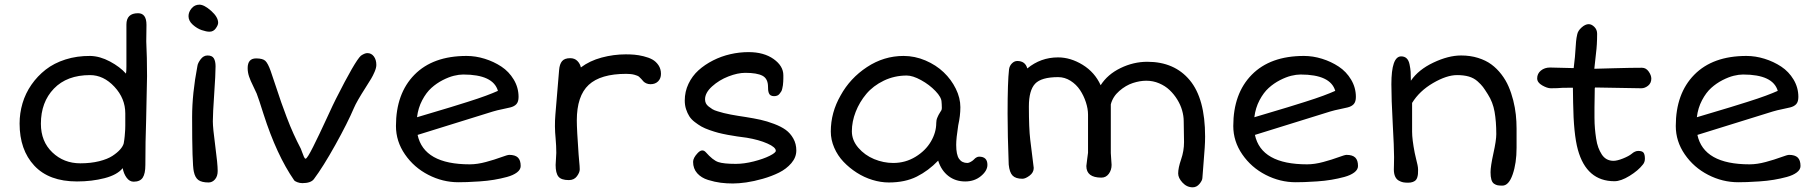

<svg xmlns="http://www.w3.org/2000/svg" viewBox="-20 -778 7882 832"><path d="M64.9 -242.7Q64.9 -287.6 77.6 -330.6Q90.3 -373.5 116.2 -410.9Q142.1 -448.2 178 -476.3Q213.9 -504.4 263.7 -520.3Q313.5 -536.1 371.1 -535.6Q413.1 -534.7 456.5 -511.5Q500 -488.3 525.9 -459Q527.8 -467.3 527.8 -489.7V-671.4Q527.8 -720.7 578.1 -720.7Q614.7 -720.7 614.7 -670.4Q614.7 -665 614.3 -635.7Q613.8 -606.4 613.8 -598.6Q617.2 -530.3 617.2 -447.8Q617.2 -432.1 613.3 -258.8Q609.9 -165 609.9 -63Q609.9 -25.4 598.4 -8.1Q586.9 9.3 559.1 9.3Q541.5 9.3 528.8 -7.8Q516.1 -24.9 511.7 -49.3Q487.8 -20 432.9 -5.9Q377.9 8.3 313.5 8.3Q192.4 8.3 128.7 -60.1Q64.9 -128.4 64.9 -242.7ZM157.2 -241.7Q157.2 -165 206.8 -117.7Q256.3 -70.3 328.1 -70.3Q373 -70.3 409.4 -79.3Q445.8 -88.4 467.3 -102.5Q488.8 -116.7 500.7 -130.4Q512.7 -144 516.1 -156.7Q517.6 -164.6 518.6 -172.6Q519.5 -180.7 520.3 -187Q521 -193.4 521.5 -202.6Q522 -211.9 522.5 -217Q522.9 -222.2 522.9 -233.6Q522.9 -245.1 522.9 -249.5Q522.9 -253.9 522.9 -267.8Q522.9 -281.7 522.9 -286.6Q522.9 -351.6 475.8 -402.1Q428.7 -452.6 370.1 -452.6Q270 -452.6 213.6 -394Q157.2 -335.4 157.2 -241.7Z M887.7 -640.6Q874.5 -640.6 854.2 -647.5Q834 -654.3 815.4 -670.9Q796.9 -687.5 796.9 -708Q796.9 -726.1 810.3 -741.9Q823.7 -757.8 844.2 -757.8Q864.7 -757.8 895 -731Q925.3 -704.1 925.3 -679.2Q925.3 -669.4 915 -655Q904.8 -640.6 887.7 -640.6ZM819.8 -34.7Q812.5 -65.4 812.5 -271Q812.5 -372.6 835.4 -491.7Q836.9 -504.4 849.4 -521Q861.8 -537.6 879.4 -537.6Q899.4 -537.6 906.7 -525.1Q914.1 -512.7 914.1 -490.7Q914.1 -456.1 908.2 -370.8Q902.3 -285.6 902.3 -252.4Q902.3 -223.6 912.8 -145.5Q923.3 -67.4 923.3 -37.1Q923.3 -14.2 911.6 -0.7Q899.9 12.7 883.8 12.7Q854.5 12.7 839.8 2.2Q825.2 -8.3 819.8 -34.7Z M1254.4 2.9Q1178.7 -106.4 1122.1 -283.2Q1101.1 -350.1 1092.3 -372.6Q1087.9 -383.3 1076.7 -405.8Q1065.4 -428.2 1059.3 -446.3Q1053.2 -464.4 1053.2 -482.9Q1053.2 -524.9 1089.8 -524.9Q1118.7 -524.9 1129.9 -514.2Q1141.1 -503.4 1152.8 -470.7Q1157.2 -458 1174.1 -407.5Q1190.9 -356.9 1198.7 -334.5Q1206.5 -312 1221.9 -271.2Q1237.3 -230.5 1252.2 -197.8Q1267.1 -165 1283.7 -133.3Q1285.2 -130.4 1289.3 -118.4Q1293.5 -106.4 1297.1 -98.4Q1300.8 -90.3 1304.2 -90.3Q1311 -90.3 1336.7 -141.4Q1362.3 -192.4 1395 -263.4Q1427.7 -334.5 1435.5 -349.1Q1518.6 -513.7 1543.9 -536.6Q1560.5 -547.9 1571.8 -547.9Q1589.4 -547.9 1600.1 -533.4Q1610.8 -519 1610.8 -496.6Q1610.8 -484.4 1603.3 -466.8Q1595.7 -449.2 1588.6 -437.5Q1581.5 -425.8 1564.5 -398.9Q1525.4 -337.9 1513.7 -310.1Q1486.3 -245.6 1433.1 -150.1Q1379.9 -54.7 1340.3 -2Q1327.1 15.6 1290 15.6Q1279.3 15.6 1268.3 11.5Q1257.3 7.3 1254.4 2.9Z M1695.8 -231.9Q1695.8 -372.6 1775.9 -454.1Q1856 -535.6 2002 -535.6Q2041 -535.6 2080.3 -523.4Q2119.6 -511.2 2152.6 -489.5Q2185.5 -467.8 2206.3 -433.1Q2227.1 -398.4 2227.1 -357.9Q2227.1 -337.4 2218 -327.1Q2209 -316.9 2191.4 -312.5Q2185.1 -310.5 2159.4 -305.4Q2133.8 -300.3 2116.2 -294.9L1789.6 -193.4Q1816.9 -65.9 2015.6 -65.9Q2048.3 -65.9 2086.2 -76.2Q2124 -86.4 2151.6 -96.7Q2179.2 -106.9 2186.5 -106.9Q2212.4 -106.9 2224.4 -95.2Q2236.3 -83.5 2236.3 -58.6Q2236.3 -43 2220.2 -30.8Q2204.1 -18.6 2177 -11.2Q2149.9 -3.9 2120.8 1Q2091.8 5.9 2058.3 8.1Q2024.9 10.3 2004.4 11Q1983.9 11.7 1966.3 11.7Q1898.4 11.7 1836.2 -20.3Q1773.9 -52.2 1734.9 -108.9Q1695.8 -165.5 1695.8 -231.9ZM1787.1 -270Q1789.6 -271 1848.4 -288.3Q1907.2 -305.7 1932.6 -313.5Q1958 -321.3 2006.1 -336.4Q2054.2 -351.6 2085.7 -363.3Q2117.2 -375 2137.7 -384.3Q2117.2 -455.1 1987.3 -455.1Q1969.2 -455.1 1947 -449.7Q1924.8 -444.3 1898.2 -430.7Q1871.6 -417 1849.4 -397Q1827.1 -377 1809.6 -343.8Q1792 -310.5 1787.1 -270Z M2387.7 -63Q2387.7 -71.3 2389.2 -89.4Q2390.6 -107.4 2390.6 -115.7Q2390.6 -145.5 2387.7 -177.7Q2382.3 -231 2386.7 -281.7L2402.8 -474.6Q2404.8 -500 2415.5 -512.9Q2426.3 -525.9 2450.7 -525.9Q2470.2 -525.9 2481.9 -513.9Q2493.7 -502 2497.1 -485.8Q2535.2 -514.6 2587.2 -528.6Q2639.2 -542.5 2691.9 -542.5Q2711.4 -542.5 2729 -541Q2746.6 -539.6 2768.8 -534.2Q2791 -528.8 2806.6 -520.3Q2822.3 -511.7 2833.3 -495.6Q2844.2 -479.5 2844.2 -458Q2844.2 -438 2831.8 -425.5Q2819.3 -413.1 2798.8 -413.1Q2789.1 -413.1 2781 -416.7Q2772.9 -420.4 2768.8 -424.6Q2764.6 -428.7 2758.8 -436Q2752.4 -442.9 2748.3 -446.3Q2744.1 -449.7 2729.7 -453.9Q2715.3 -458 2693.8 -458Q2582.5 -458 2531 -410.2Q2479.5 -362.3 2479.5 -255.9Q2479.5 -217.8 2487.3 -108.4Q2487.3 -105 2489.7 -80.6Q2492.2 -56.2 2492.2 -43.9Q2492.2 -30.8 2480 -14.2Q2467.8 2.4 2444.8 2.4Q2412.1 2.4 2399.9 -12.7Q2387.7 -27.8 2387.7 -63Z M2983.4 -76.7Q2983.4 -93.8 3003.2 -114.7Q3022.9 -135.7 3038.6 -118.2Q3068.8 -84 3092 -75.9Q3115.2 -67.9 3168.5 -67.9Q3204.6 -67.9 3246.6 -78.6Q3288.6 -89.4 3315.2 -102.8Q3341.8 -116.2 3341.8 -124.5Q3341.8 -140.1 3305.2 -156.2Q3268.6 -172.4 3215.8 -181.2Q3190.9 -184.6 3174.6 -186.8Q3158.2 -189 3133.8 -193.6Q3109.4 -198.2 3092.5 -202.6Q3075.7 -207 3054.7 -214.4Q3033.7 -221.7 3019.5 -229.7Q3005.4 -237.8 2990.5 -249.3Q2975.6 -260.7 2967 -274.2Q2958.5 -287.6 2952.9 -304.9Q2947.3 -322.3 2947.3 -342.3Q2947.3 -380.9 2963.4 -414.8Q2979.5 -448.7 3006.8 -473.4Q3034.2 -498 3069.8 -516.1Q3105.5 -534.2 3144.8 -543.2Q3184.1 -552.2 3223.6 -552.2Q3290 -552.2 3332.3 -522.2Q3374.5 -492.2 3374.5 -451.7Q3374.5 -441.9 3374.5 -438.2Q3374.5 -434.6 3374 -424.1Q3373.5 -413.6 3372.6 -408.4Q3371.6 -403.3 3369.9 -394.5Q3368.2 -385.7 3365 -381.1Q3361.8 -376.5 3357.7 -371.1Q3353.5 -365.7 3347.4 -363.5Q3341.3 -361.3 3334 -361.3Q3325.2 -361.3 3319.3 -365Q3313.5 -368.7 3311.3 -375.7Q3309.1 -382.8 3308.6 -388.2Q3308.1 -393.6 3308.1 -401.4Q3308.1 -437 3284.2 -449.7Q3260.3 -462.4 3209.5 -462.4Q3176.8 -462.4 3136.5 -446.8Q3096.2 -431.2 3065.7 -403.6Q3035.2 -376 3035.2 -347.7Q3035.2 -338.4 3038.8 -330.6Q3042.5 -322.8 3050.8 -316.4Q3059.1 -310.1 3067.1 -304.9Q3075.2 -299.8 3090.6 -295.4Q3106 -291 3116.5 -288.1Q3127 -285.2 3147 -281.5Q3167 -277.8 3178 -276.1Q3189 -274.4 3210.9 -271Q3248 -265.1 3275.6 -259Q3303.2 -252.9 3334.2 -241.2Q3365.2 -229.5 3385 -215.1Q3404.8 -200.7 3417.7 -177.7Q3430.7 -154.8 3430.7 -126Q3430.7 -96.2 3409.2 -71Q3387.7 -45.9 3355.7 -30Q3323.7 -14.2 3285.2 -3.2Q3246.6 7.8 3213.6 12.5Q3180.7 17.1 3155.8 17.1Q3128.4 17.1 3103 13.9Q3077.6 10.7 3048.3 1.7Q3019 -7.3 3001.2 -27.3Q2983.4 -47.4 2983.4 -76.7Z M3580.1 -208Q3580.1 -290.5 3622.6 -364.3Q3663.6 -439 3736.8 -487.3Q3810.1 -535.6 3895.5 -535.6Q3944.3 -535.6 3990.5 -515.9Q4036.6 -496.1 4069.3 -464.8Q4102.1 -433.6 4121.8 -393.6Q4141.6 -353.5 4141.6 -313.5Q4141.6 -276.4 4132.3 -234.9Q4123.5 -178.7 4123.5 -150.4Q4123.5 -107.4 4136 -89.6Q4148.4 -71.8 4172.4 -71.8Q4178.2 -71.8 4187.3 -77.1Q4196.3 -82.5 4198.7 -85.4Q4204.1 -90.8 4206.1 -92.5Q4208 -94.2 4212.9 -96.7Q4217.8 -99.1 4223.1 -99.1Q4258.8 -99.1 4258.8 -63.5Q4258.8 -38.1 4230.7 -14.9Q4202.6 8.3 4162.6 8.3Q4120.1 8.3 4089.4 -15.6Q4058.6 -39.6 4045.4 -82Q4003.4 -38.1 3952.6 -12.7Q3901.9 12.7 3831.5 12.7Q3796.9 12.7 3760.7 1.7Q3724.6 -9.3 3692.6 -29.8Q3660.6 -50.3 3635.3 -76.9Q3609.9 -103.5 3595 -137.9Q3580.1 -172.4 3580.1 -208ZM3671.4 -209Q3671.4 -170.4 3699.2 -137.9Q3727.1 -105.5 3767.8 -88.6Q3808.6 -71.8 3850.6 -71.8Q3903.3 -71.8 3947 -98.4Q3990.7 -125 4013.9 -164.6Q4037.1 -204.1 4037.1 -245.1Q4037.1 -251.5 4038.3 -257.6Q4039.6 -263.7 4042.5 -270Q4045.4 -276.4 4047.1 -280Q4048.8 -283.7 4053.5 -290.8Q4058.1 -297.9 4059.1 -299.8Q4061 -302.7 4061.3 -310.1Q4061.5 -317.4 4060.8 -326.2Q4060.1 -335 4060.1 -335.4Q4060.1 -356 4033.7 -383.5Q4007.3 -411.1 3971.2 -430.9Q3935.1 -450.7 3909.2 -450.7Q3856 -450.7 3809.8 -428.5Q3763.7 -406.2 3734.1 -371.1Q3704.6 -335.9 3688 -293.5Q3671.4 -251 3671.4 -209Z M4351.1 -64.9Q4346.2 -193.4 4346.2 -285.2Q4346.2 -424.3 4352.5 -477.5Q4354.5 -492.7 4365 -503.2Q4375.5 -513.7 4388.2 -513.7Q4422.9 -513.7 4431.6 -481.4Q4489.7 -529.3 4564.9 -529.3Q4619.1 -529.3 4671.6 -497.1Q4724.1 -464.8 4749.5 -408.7Q4779.3 -455.6 4835.4 -482.9Q4891.6 -510.3 4951.7 -510.3Q5069.3 -510.3 5135.7 -430.4Q5202.1 -350.6 5202.1 -186.5Q5202.1 -162.6 5200.4 -137.7Q5198.7 -112.8 5195.6 -74.7Q5192.4 -36.6 5190.4 -7.3Q5190.4 3.4 5178 18.6Q5165.5 33.7 5148.4 33.7Q5123 33.7 5104.2 13.4Q5085.4 -6.8 5085.4 -26.4Q5085.4 -50.3 5098.1 -87.2Q5110.8 -124 5110.8 -162.1Q5110.8 -177.7 5110.1 -207.5Q5109.4 -237.3 5109.4 -252.9Q5109.4 -275.4 5102.5 -299.6Q5095.7 -323.7 5081.5 -346.7Q5067.4 -369.6 5048.3 -387.7Q5029.3 -405.8 5002.9 -417Q4976.6 -428.2 4947.3 -428.2Q4919.4 -428.2 4888.9 -418.2Q4858.4 -408.2 4830.3 -383.8Q4802.2 -359.4 4793.5 -325.7V-114.7Q4793.5 -111.3 4795.2 -88.9Q4796.9 -66.4 4796.9 -63.5Q4796.9 -41 4784.7 -24.7Q4772.5 -8.3 4752.9 -8.3Q4687.5 -8.3 4687.5 -58.6Q4687.5 -63 4691.2 -88.9Q4694.8 -114.7 4694.8 -116.2V-280.8Q4694.8 -306.6 4685.5 -335Q4676.3 -363.3 4660.2 -387.7Q4644 -412.1 4618.9 -428Q4593.8 -443.8 4565.4 -443.8Q4492.2 -443.8 4465.3 -415Q4438.5 -386.2 4438.5 -316.9Q4438.5 -221.7 4444.3 -173.3L4459.5 -50.3Q4459.5 -30.3 4441.4 -16.8Q4423.3 -3.4 4410.6 -3.4Q4381.3 -3.4 4367.9 -17.1Q4354.5 -30.8 4351.1 -64.9Z M5324.2 -231.9Q5324.2 -372.6 5404.3 -454.1Q5484.4 -535.6 5630.4 -535.6Q5669.4 -535.6 5708.7 -523.4Q5748 -511.2 5781 -489.5Q5814 -467.8 5834.7 -433.1Q5855.5 -398.4 5855.5 -357.9Q5855.5 -337.4 5846.4 -327.1Q5837.4 -316.9 5819.8 -312.5Q5813.5 -310.5 5787.8 -305.4Q5762.2 -300.3 5744.6 -294.9L5418 -193.4Q5445.3 -65.9 5644 -65.9Q5676.8 -65.9 5714.6 -76.2Q5752.4 -86.4 5780 -96.7Q5807.6 -106.9 5814.9 -106.9Q5840.8 -106.9 5852.8 -95.2Q5864.7 -83.5 5864.7 -58.6Q5864.7 -43 5848.6 -30.8Q5832.5 -18.6 5805.4 -11.2Q5778.3 -3.9 5749.3 1Q5720.2 5.9 5686.8 8.1Q5653.3 10.3 5632.8 11Q5612.3 11.7 5594.7 11.7Q5526.9 11.7 5464.6 -20.3Q5402.3 -52.2 5363.3 -108.9Q5324.2 -165.5 5324.2 -231.9ZM5415.5 -270Q5418 -271 5476.8 -288.3Q5535.6 -305.7 5561 -313.5Q5586.4 -321.3 5634.5 -336.4Q5682.6 -351.6 5714.1 -363.3Q5745.6 -375 5766.1 -384.3Q5745.6 -455.1 5615.7 -455.1Q5597.7 -455.1 5575.4 -449.7Q5553.2 -444.3 5526.6 -430.7Q5500 -417 5477.8 -397Q5455.6 -377 5438 -343.8Q5420.4 -310.5 5415.5 -270Z M6020 -43.9Q6020 -46.9 6020.5 -64Q6021 -81.1 6021 -97.2Q6021 -137.7 6015.1 -243.7Q6009.3 -349.6 6009.3 -412.6Q6009.3 -533.7 6051.8 -533.7Q6066.4 -533.7 6075.4 -525.1Q6084.5 -516.6 6088.1 -498.8Q6091.8 -481 6092.8 -466.8Q6093.8 -452.6 6093.8 -428.2Q6126.5 -476.1 6191.4 -506.8Q6256.3 -537.6 6311.5 -537.6Q6351.1 -537.6 6384.8 -527.1Q6418.5 -516.6 6442.6 -498.8Q6466.8 -481 6486.1 -455.8Q6505.4 -430.7 6517.3 -402.8Q6529.3 -375 6537.4 -343Q6545.4 -311 6548.6 -281.2Q6551.8 -251.5 6551.8 -220.7V-137.7Q6551.8 -70.8 6534.9 -22.2Q6518.1 26.4 6490.2 26.4Q6477.5 26.4 6469.7 24.9Q6461.9 23.4 6454.1 18.1Q6446.3 12.7 6442.6 0.2Q6439 -12.2 6439 -31.7Q6439 -57.1 6451.4 -113.3Q6463.9 -169.4 6463.9 -196.8Q6463.9 -251.5 6456.5 -293.5Q6449.2 -335.4 6427.2 -369.6Q6414.1 -390.6 6406.2 -401.1Q6398.4 -411.6 6382.6 -425.8Q6366.7 -439.9 6345 -446.3Q6323.2 -452.6 6293.9 -452.6Q6249 -452.6 6189.9 -418.2Q6130.9 -383.8 6099.1 -332V-207Q6099.1 -174.3 6110.4 -115.7Q6112.3 -106 6116.2 -90.3Q6120.1 -74.7 6122.6 -63.2Q6125 -51.8 6125 -42Q6125 -31.2 6124.5 -24.4Q6124 -17.6 6121.6 -9.5Q6119.1 -1.5 6114.7 2.9Q6110.4 7.3 6102.1 10.5Q6093.8 13.7 6081.5 13.7Q6069.3 13.7 6060.3 12Q6051.3 10.3 6041.3 4.6Q6031.2 -1 6025.6 -13.2Q6020 -25.4 6020 -43.9Z M6976.1 7.3Q6855 7.3 6817.4 -129.4Q6798.8 -196.8 6796.9 -333Q6795.9 -393.1 6795.9 -397.9Q6765.1 -397.9 6751.5 -397.5Q6730.5 -395.5 6700.2 -395.5Q6684.6 -395.5 6662.8 -408Q6641.1 -420.4 6641.1 -438.5Q6641.1 -459 6657.2 -472.2Q6673.3 -485.4 6696.8 -485.4L6799.3 -482.9Q6803.2 -513.7 6804.7 -531.2Q6806.2 -544.4 6807.1 -563.7Q6808.1 -583 6809.6 -598.1Q6811 -613.3 6814.5 -628.4Q6817.4 -644.5 6833.5 -658.9Q6849.6 -673.3 6864.3 -673.3Q6877 -673.3 6888.9 -661.4Q6900.9 -649.4 6900.9 -631.8Q6900.9 -584 6896 -546.9Q6895.5 -545.4 6888.7 -480Q6903.3 -480.5 6976.8 -482.4Q7050.3 -484.4 7095.2 -484.4Q7112.8 -484.4 7124.3 -468Q7135.7 -451.7 7135.7 -437.5Q7135.7 -418 7121.8 -406.7Q7107.9 -395.5 7092.3 -395.5L6892.6 -398.9Q6890.6 -397 6890.6 -394.5Q6890.6 -381.3 6890.1 -356.7Q6889.6 -332 6889.4 -313Q6889.2 -293.9 6889.4 -267.6Q6889.6 -241.2 6891.4 -220.9Q6893.1 -200.7 6896.5 -178Q6899.9 -155.3 6906 -138.9Q6912.1 -122.6 6920.9 -108.9Q6929.7 -95.2 6942.6 -88.1Q6955.6 -81.1 6971.7 -81.1Q6987.8 -81.1 7013.2 -91.3Q7038.6 -101.6 7050.3 -111.3Q7064.9 -124 7079.1 -124Q7096.7 -124 7102.3 -116Q7107.9 -107.9 7107.9 -90.3Q7107.9 -75.2 7099.1 -64.9Q7079.1 -39.1 7041.5 -15.9Q7003.9 7.3 6976.1 7.3Z M7241.7 -231.9Q7241.7 -372.6 7321.8 -454.1Q7401.9 -535.6 7547.9 -535.6Q7586.9 -535.6 7626.2 -523.4Q7665.5 -511.2 7698.5 -489.5Q7731.4 -467.8 7752.2 -433.1Q7772.9 -398.4 7772.9 -357.9Q7772.9 -337.4 7763.9 -327.1Q7754.9 -316.9 7737.3 -312.5Q7731 -310.5 7705.3 -305.4Q7679.7 -300.3 7662.1 -294.9L7335.4 -193.4Q7362.8 -65.9 7561.5 -65.9Q7594.2 -65.9 7632.1 -76.2Q7669.9 -86.4 7697.5 -96.7Q7725.1 -106.9 7732.4 -106.9Q7758.3 -106.9 7770.3 -95.2Q7782.2 -83.5 7782.2 -58.6Q7782.2 -43 7766.1 -30.8Q7750 -18.6 7722.9 -11.2Q7695.8 -3.9 7666.7 1Q7637.7 5.9 7604.2 8.1Q7570.8 10.3 7550.3 11Q7529.8 11.7 7512.2 11.7Q7444.3 11.7 7382.1 -20.3Q7319.8 -52.2 7280.8 -108.9Q7241.7 -165.5 7241.7 -231.9ZM7333 -270Q7335.4 -271 7394.3 -288.3Q7453.1 -305.7 7478.5 -313.5Q7503.9 -321.3 7552 -336.4Q7600.1 -351.6 7631.6 -363.3Q7663.1 -375 7683.6 -384.3Q7663.1 -455.1 7533.2 -455.1Q7515.1 -455.1 7492.9 -449.7Q7470.7 -444.3 7444.1 -430.7Q7417.5 -417 7395.3 -397Q7373 -377 7355.5 -343.8Q7337.9 -310.5 7333 -270Z"/></svg>

Font: Short Stack
Style: Regular
Weight: 400
Designer: James Grieshaber
Foundry: James Grieshaber
Version: Version 1.002